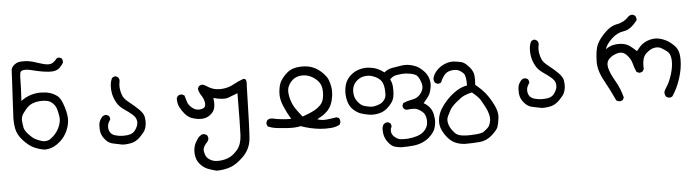

<svg xmlns="http://www.w3.org/2000/svg" viewBox="-47 -634 4103 1141"><g transform="rotate(-5 2004.5 -63.5)"><path d="M197 98Q164 93 134 79Q104 65 72 30Q40 -5 33.5 -42.5Q27 -80 29 -113Q31 -146 34.5 -220.5Q38 -295 40.5 -330.5Q43 -366 43 -384Q43 -402 56.5 -415Q70 -428 85 -432.5Q100 -437 129.5 -435.5Q159 -434 197.5 -420.5Q236 -407 258 -405Q280 -403 294 -414Q308 -425 313 -432.5Q318 -440 332 -439L345 -433Q352 -423 351 -408Q344 -394 328 -378.5Q312 -363 287 -361Q262 -359 229 -364.5Q196 -370 165.5 -378Q135 -386 115.5 -384Q96 -382 93 -368Q90 -354 90 -322Q90 -290 85 -202Q115 -224 145 -233Q175 -242 205 -241.5Q235 -241 258 -234Q281 -227 301.5 -211.5Q322 -196 338 -144.5Q354 -93 351 -60Q348 -27 333 4Q318 35 293.5 57Q269 79 246 88.5Q223 98 197 98ZM231 42Q252 29 269 8.5Q286 -12 295.5 -38.5Q305 -65 302 -87.5Q299 -110 293 -132Q287 -154 271.5 -169.5Q256 -185 236.5 -189Q217 -193 194 -191.5Q171 -190 150 -182Q129 -174 109.5 -151.5Q90 -129 83.5 -114.5Q77 -100 78.5 -81.5Q80 -63 83.5 -44Q87 -25 108.5 -2Q130 21 145.5 29.5Q161 38 184 45.5Q207 53 231 42Z M662 109Q635 103 608 98Q581 93 561.5 71Q542 49 537 28Q532 7 534 -19.5Q536 -46 556 -67Q567 -77 581 -75L594 -69Q602 -59 601 -46Q585 -24 584.5 -4.5Q584 15 593 29.5Q602 44 624 50.5Q646 57 671 57Q696 57 712.5 52Q729 47 739.5 34Q750 21 756 5.5Q762 -10 758.5 -28.5Q755 -47 735 -64Q715 -81 686.5 -100.5Q658 -120 644 -146.5Q630 -173 625 -198.5Q620 -224 622 -248Q624 -272 633 -290Q643 -300 657 -299L670 -291Q679 -280 676 -265Q671 -242 674.5 -218.5Q678 -195 686.5 -177Q695 -159 724 -136.5Q753 -114 778 -89.5Q803 -65 807 -43.5Q811 -22 809 -2Q807 18 799.5 33.5Q792 49 768 73Q744 97 717.5 103.5Q691 110 662 109Z M1205 312Q1179 306 1154.5 296.5Q1130 287 1111 266.5Q1092 246 1086.5 221.5Q1081 197 1084 174Q1087 151 1096 135Q1105 119 1116 104L1135 90L1151 89L1165 96Q1174 107 1172 122L1165 136Q1135 165 1139 190Q1143 215 1152.5 227Q1162 239 1180 247.5Q1198 256 1227 254.5Q1256 253 1282.5 242Q1309 231 1335 200.5Q1361 170 1364 116Q1367 62 1368 -136Q1339 -124 1310.5 -114Q1282 -104 1223 -120Q1227 -93 1224 -69Q1221 -45 1203 -28Q1185 -11 1165.5 -6Q1146 -1 1124 -3.5Q1102 -6 1082 -14Q1062 -22 1045 -41.5Q1028 -61 1016.5 -84Q1005 -107 1006 -137L1013 -150Q1024 -159 1039 -157L1053 -150Q1059 -129 1065 -110Q1071 -91 1091.5 -74Q1112 -57 1136 -59Q1160 -61 1167 -72Q1174 -83 1169.5 -103.5Q1165 -124 1152.5 -142Q1140 -160 1136 -183L1143 -197Q1155 -206 1169 -204L1184 -197Q1214 -176 1240.5 -171.5Q1267 -167 1295.5 -171.5Q1324 -176 1351 -191Q1378 -206 1406 -216Q1433 -225 1427 -175Q1421 73 1416 136Q1411 199 1368.5 242Q1326 285 1287.5 298.5Q1249 312 1205 312Z M1841 118Q1811 115 1782 108.5Q1753 102 1726 92Q1707 96 1686.5 97Q1666 98 1640.5 96Q1615 94 1586 91Q1557 88 1531 77Q1523 67 1524 53L1531 39Q1544 29 1562 32Q1587 38 1616 41Q1645 44 1673 44Q1649 4 1631.5 -38Q1614 -80 1616.5 -116.5Q1619 -153 1628.5 -175Q1638 -197 1663 -222.5Q1688 -248 1717 -255Q1746 -262 1778 -260Q1810 -258 1836 -245.5Q1862 -233 1884.5 -210.5Q1907 -188 1915 -168.5Q1923 -149 1927 -124Q1931 -99 1927 -70Q1923 -41 1913.5 -19.5Q1904 2 1889 17Q1874 32 1859 41.5Q1844 51 1827 60Q1854 69 1880 66.5Q1906 64 1942 58L1956 64Q1964 75 1962 91L1956 104Q1934 115 1908 118Q1872 121 1841 118ZM1779 22Q1799 14 1816.5 4.5Q1834 -5 1850.5 -21.5Q1867 -38 1872 -66Q1877 -94 1873 -121.5Q1869 -149 1848 -170Q1827 -191 1801 -200.5Q1775 -210 1748.5 -206.5Q1722 -203 1704.5 -188.5Q1687 -174 1676.5 -152.5Q1666 -131 1671 -99.5Q1676 -68 1688.5 -40.5Q1701 -13 1742 36Z M2310 269Q2290 267 2272 262Q2254 257 2236.5 236Q2219 215 2213 192.5Q2207 170 2209 145Q2211 134 2217 124Q2229 113 2244 114L2256 120Q2264 129 2263 143Q2256 152 2257 170.5Q2258 189 2275.5 204Q2293 219 2311 221Q2329 223 2353.5 221.5Q2378 220 2404 212.5Q2430 205 2445.5 192Q2461 179 2469.5 160.5Q2478 142 2475 114Q2472 86 2453.5 70.5Q2435 55 2418.5 50Q2402 45 2362 50Q2352 49 2345 42Q2338 34 2339 21L2345 8Q2371 -3 2399 -7.5Q2427 -12 2443.5 -30Q2460 -48 2465 -66.5Q2470 -85 2459.5 -112.5Q2449 -140 2437.5 -148.5Q2426 -157 2399.5 -162Q2373 -167 2351.5 -165Q2330 -163 2313 -159.5Q2296 -156 2279 -138Q2290 -118 2291.5 -95.5Q2293 -73 2291.5 -52Q2290 -31 2283 -15Q2276 1 2252.5 25Q2229 49 2197 56.5Q2165 64 2137 59.5Q2109 55 2087.5 47.5Q2066 40 2044 20Q2022 0 2013.5 -33Q2005 -66 2008 -97Q2011 -128 2022 -149.5Q2033 -171 2054 -188.5Q2075 -206 2103.5 -214Q2132 -222 2159.5 -219Q2187 -216 2208.5 -207Q2230 -198 2249 -183Q2271 -201 2297 -205.5Q2323 -210 2349.5 -214Q2376 -218 2398 -214.5Q2420 -211 2440 -202Q2460 -193 2482 -171Q2504 -149 2511.5 -123Q2519 -97 2515 -73Q2511 -49 2504 -33Q2497 -17 2465 20Q2485 30 2499.5 48Q2514 66 2519.5 91.5Q2525 117 2523 139.5Q2521 162 2514.5 178.5Q2508 195 2488.5 216Q2469 237 2441 250Q2413 263 2379 266Q2345 269 2310 269ZM2206 2Q2221 -5 2232 -19.5Q2243 -34 2243.5 -53.5Q2244 -73 2242 -90.5Q2240 -108 2233.5 -122.5Q2227 -137 2211 -149Q2195 -161 2174 -167.5Q2153 -174 2128.5 -170.5Q2104 -167 2085 -151Q2066 -135 2059 -115Q2052 -95 2055 -69.5Q2058 -44 2074.5 -23.5Q2091 -3 2105 2.5Q2119 8 2144.5 12.5Q2170 17 2206 2Z M2691 282Q2662 281 2636.5 271Q2611 261 2590.5 238Q2570 215 2557 187Q2544 159 2547.5 126Q2551 93 2568.5 64Q2586 35 2611.5 8.5Q2637 -18 2667 -37.5Q2697 -57 2731 -63Q2732 -120 2718 -135Q2704 -150 2687.5 -157Q2671 -164 2644 -159.5Q2617 -155 2601.5 -134.5Q2586 -114 2580 -95Q2570 -87 2557 -88L2544 -95Q2535 -106 2536 -121Q2541 -146 2562 -168.5Q2583 -191 2612.5 -202.5Q2642 -214 2667.5 -211Q2693 -208 2711 -203.5Q2729 -199 2753 -172.5Q2777 -146 2780 -120Q2783 -94 2780 -62Q2816 -33 2838.5 -5Q2861 23 2883 66.5Q2905 110 2900.5 145.5Q2896 181 2889.5 199Q2883 217 2850.5 246Q2818 275 2776.5 278.5Q2735 282 2691 282ZM2801 223Q2833 201 2840 187.5Q2847 174 2849.5 157Q2852 140 2846.5 118Q2841 96 2828.5 73Q2816 50 2805.5 31.5Q2795 13 2756 -19Q2729 -13 2710 -4.5Q2691 4 2661.5 29Q2632 54 2621 73.5Q2610 93 2602.5 109.5Q2595 126 2597.5 143.5Q2600 161 2608.5 177Q2617 193 2632.5 210Q2648 227 2675.5 230.5Q2703 234 2726 233Q2749 232 2766.5 230.5Q2784 229 2801 223Z M3162 109Q3135 103 3108 98Q3081 93 3061.5 71Q3042 49 3037 28Q3032 7 3034 -19.5Q3036 -46 3056 -67Q3067 -77 3081 -75L3094 -69Q3102 -59 3101 -46Q3085 -24 3084.5 -4.5Q3084 15 3093 29.5Q3102 44 3124 50.5Q3146 57 3171 57Q3196 57 3212.5 52Q3229 47 3239.5 34Q3250 21 3256 5.5Q3262 -10 3258.5 -28.5Q3255 -47 3235 -64Q3215 -81 3186.5 -100.5Q3158 -120 3144 -146.5Q3130 -173 3125 -198.5Q3120 -224 3122 -248Q3124 -272 3133 -290Q3143 -300 3157 -299L3170 -291Q3179 -280 3176 -265Q3171 -242 3174.5 -218.5Q3178 -195 3186.5 -177Q3195 -159 3224 -136.5Q3253 -114 3278 -89.5Q3303 -65 3307 -43.5Q3311 -22 3309 -2Q3307 18 3299.5 33.5Q3292 49 3268 73Q3244 97 3217.5 103.5Q3191 110 3162 109Z M3918 114 3904 107Q3896 95 3896 81Q3897 70 3913.5 45.5Q3930 21 3944 -24.5Q3958 -70 3956 -107Q3954 -144 3936 -158.5Q3918 -173 3900.5 -183Q3883 -193 3858.5 -188.5Q3834 -184 3808 -159Q3782 -134 3786 -69L3779 -56Q3769 -48 3755 -49L3741 -56Q3730 -80 3723.5 -106.5Q3717 -133 3694.5 -158Q3672 -183 3641 -176Q3610 -169 3589 -148.5Q3568 -128 3575.5 -94.5Q3583 -61 3611.5 -12.5Q3640 36 3653 90L3646 103Q3636 112 3621 109L3607 103Q3579 41 3544.5 -21Q3510 -83 3511 -136.5Q3512 -190 3521.5 -223.5Q3531 -257 3570.5 -299Q3610 -341 3651.5 -348Q3693 -355 3724 -389Q3734 -397 3748 -396L3762 -389Q3770 -377 3769 -362Q3728 -308 3688 -303Q3648 -298 3614 -266Q3580 -234 3572 -205Q3594 -222 3619.5 -227Q3645 -232 3671.5 -228.5Q3698 -225 3719.5 -208.5Q3741 -192 3755 -178Q3778 -208 3793 -218.5Q3808 -229 3823 -234.5Q3838 -240 3855.5 -242.5Q3873 -245 3893.5 -240.5Q3914 -236 3935 -225Q3956 -214 3979 -191.5Q4002 -169 4006.5 -137Q4011 -105 4006 -65Q4001 -25 3985 20.5Q3969 66 3942 107Q3934 115 3918 114Z"/></g></svg>

Font: NaniFont Regular
Style: Regular
Weight: 400
Designer: Nanigashitei
Version: Version 1.036